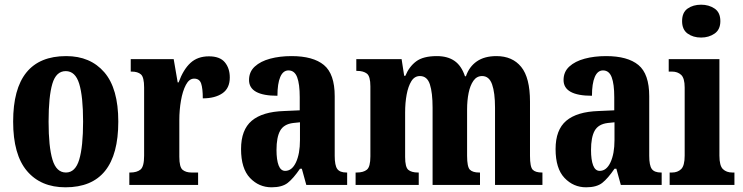

<svg xmlns="http://www.w3.org/2000/svg" viewBox="-20 -788 3165 818"><path d="M259 10Q154 10 95 -59.5Q36 -129 36 -270Q36 -549 262 -549Q365 -549 424.5 -480Q484 -411 484 -270Q484 10 259 10ZM261 -53Q301 -53 317.5 -108Q334 -163 334 -270Q334 -377 317.5 -431Q301 -485 260 -485Q219 -485 203 -431Q187 -377 187 -270Q187 -163 203.5 -108Q220 -53 261 -53Z M531 0V-53H535Q563 -53 578.5 -65.5Q594 -78 594 -125V-415Q594 -459 580.5 -471Q567 -483 541 -483H537V-536H720L737 -437H741Q761 -492 791.5 -520Q822 -548 870 -548Q917 -548 938 -522.5Q959 -497 959 -458Q959 -412 927.5 -390.5Q896 -369 844 -369Q844 -411 837 -432Q830 -453 807 -453Q786 -453 772 -426.5Q758 -400 751 -359.5Q744 -319 744 -277V-120Q744 -76 758 -64.5Q772 -53 796 -53H824V0Z M1137 10Q1083 10 1045 -30Q1007 -70 1007 -153Q1007 -235 1052.5 -273.5Q1098 -312 1190 -315L1257 -318V-374Q1257 -430 1246 -459Q1235 -488 1209 -488Q1186 -488 1174 -460Q1162 -432 1162 -380Q1041 -380 1041 -447Q1041 -482 1065.5 -504.5Q1090 -527 1131 -538Q1172 -549 1222 -549Q1314 -549 1360 -511Q1406 -473 1406 -378V-124Q1406 -83 1417 -68Q1428 -53 1456 -53H1459V0H1285L1266 -69H1258Q1230 -28 1206 -9Q1182 10 1137 10ZM1195 -60Q1224 -60 1241 -96.5Q1258 -133 1258 -191V-267L1229 -264Q1189 -259 1173.5 -231Q1158 -203 1158 -149Q1158 -107 1167 -83.5Q1176 -60 1195 -60Z M1495 0V-53H1500Q1528 -53 1543 -65Q1558 -77 1558 -122V-420Q1558 -463 1543 -474.5Q1528 -486 1501 -486H1498V-536H1691L1702 -465H1707Q1723 -504 1753 -526.5Q1783 -549 1841 -549Q1887 -549 1916.5 -528.5Q1946 -508 1961 -463H1965Q1979 -504 2011.5 -526.5Q2044 -549 2095 -549Q2163 -549 2200.5 -503Q2238 -457 2238 -355V-124Q2238 -77 2249.5 -65Q2261 -53 2289 -53H2291V0H2089V-329Q2089 -393 2076.5 -428.5Q2064 -464 2034 -464Q2011 -464 1997 -444Q1983 -424 1976.5 -392Q1970 -360 1970 -321V-124Q1970 -77 1982 -65Q1994 -53 2021 -53H2025V0H1823V-329Q1823 -393 1811.5 -428.5Q1800 -464 1769 -464Q1746 -464 1732.5 -442Q1719 -420 1712.5 -385Q1706 -350 1706 -309V-119Q1706 -76 1719.5 -64.5Q1733 -53 1761 -53H1764V0Z M2477 10Q2423 10 2385 -30Q2347 -70 2347 -153Q2347 -235 2392.5 -273.5Q2438 -312 2530 -315L2597 -318V-374Q2597 -430 2586 -459Q2575 -488 2549 -488Q2526 -488 2514 -460Q2502 -432 2502 -380Q2381 -380 2381 -447Q2381 -482 2405.5 -504.5Q2430 -527 2471 -538Q2512 -549 2562 -549Q2654 -549 2700 -511Q2746 -473 2746 -378V-124Q2746 -83 2757 -68Q2768 -53 2796 -53H2799V0H2625L2606 -69H2598Q2570 -28 2546 -9Q2522 10 2477 10ZM2535 -60Q2564 -60 2581 -96.5Q2598 -133 2598 -191V-267L2569 -264Q2529 -259 2513.5 -231Q2498 -203 2498 -149Q2498 -107 2507 -83.5Q2516 -60 2535 -60Z M2967 -628Q2933 -628 2909.5 -645Q2886 -662 2886 -698Q2886 -735 2909.5 -751.5Q2933 -768 2967 -768Q3000 -768 3024.5 -751.5Q3049 -735 3049 -698Q3049 -662 3024.5 -645Q3000 -628 2967 -628ZM2833 0V-53H2843Q2867 -53 2882 -67.5Q2897 -82 2897 -125V-415Q2897 -455 2882 -469Q2867 -483 2843 -483H2829V-536H3045V-125Q3045 -82 3060 -67.5Q3075 -53 3100 -53H3109V0Z"/></svg>

Font: Noto Serif Ethiopic ExtraCondensed ExtraBold
Style: Regular
Weight: 800
Width: 2
Designer: Monotype Design Team
Foundry: Monotype Imaging Inc.
Version: Version 2.102; ttfautohint (v1.8.4.7-5d5b)